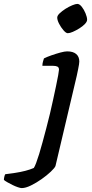

<svg xmlns="http://www.w3.org/2000/svg" viewBox="-164 -763 469 983"><path d="M-53 200Q-59 200 -72.5 195.5Q-86 191 -100 184Q-114 177 -126.5 170Q-139 163 -144 158Q-144 150 -141.5 140.5Q-139 131 -137 129Q-113 126 -86 122Q-59 118 -34 111.5Q-9 105 9 97Q14 90 21 71.5Q28 53 36.5 25.5Q45 -2 54 -35.5Q63 -69 73 -106.5Q83 -144 92 -182Q100 -216 108 -253Q116 -290 123 -323Q130 -356 134 -378.5Q138 -401 138 -406Q138 -418 130 -422Q122 -426 108 -426H53Q53 -437 56 -447.5Q59 -458 61 -464Q77 -472 100 -480Q123 -488 145 -494Q167 -500 180 -500Q210 -500 226 -486.5Q242 -473 242 -448Q242 -443 240.5 -433Q239 -423 236 -408.5Q233 -394 229 -375L120 87Q116 97 96 116Q76 135 49 154Q22 173 -5.5 186.5Q-33 200 -53 200ZM183 -593Q174 -593 161 -608Q148 -623 138.5 -641.5Q129 -660 129 -673Q129 -683 141.5 -695Q154 -707 171.5 -718Q189 -729 206 -736Q223 -743 232 -743Q243 -743 254.5 -728.5Q266 -714 274 -694.5Q282 -675 282 -662Q282 -652 270.5 -640Q259 -628 242 -617.5Q225 -607 209 -600Q193 -593 183 -593Z"/></svg>

Font: Texturina Medium 12pt SemiBold
Style: Italic
Weight: 600
Italic angle: -11°
Version: Version 1.002